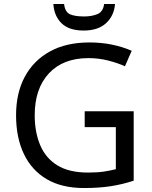

<svg xmlns="http://www.w3.org/2000/svg" viewBox="-20 -938 768 968"><path d="M407 -377H654V-27Q596 -8 537 1Q478 10 403 10Q292 10 216 -34.5Q140 -79 100.5 -161.5Q61 -244 61 -357Q61 -469 105 -551Q149 -633 231.5 -678.5Q314 -724 431 -724Q491 -724 544.5 -713Q598 -702 644 -682L610 -604Q572 -621 524.5 -633Q477 -645 426 -645Q298 -645 226.5 -568Q155 -491 155 -357Q155 -272 182.5 -206.5Q210 -141 269 -104.5Q328 -68 424 -68Q471 -68 504 -73Q537 -78 564 -85V-297H407ZM560 -918Q555 -858 514.5 -821Q474 -784 402 -784Q328 -784 290.5 -820.5Q253 -857 249 -918H303Q308 -877 333 -866Q358 -855 404 -855Q443 -855 471.5 -867Q500 -879 505 -918Z"/></svg>

Font: Noto Sans Mongolian
Style: Regular
Weight: 400
Designer: Monotype Design Team
Foundry: Monotype Imaging Inc.
Version: Version 3.001; ttfautohint (v1.8.4.7-5d5b)